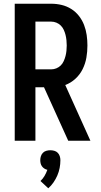

<svg xmlns="http://www.w3.org/2000/svg" viewBox="-20 -755 540 1030"><path d="M346 0 216 -287H170V0H59V-735H255Q283 -735 310.5 -728.5Q338 -722 362 -707Q386 -692 403.5 -669.5Q421 -647 431 -621Q441 -595 445 -567Q449 -539 449 -511Q449 -478 443.5 -446Q438 -414 423.5 -384.5Q409 -355 384.5 -332.5Q360 -310 330 -299L465 0ZM170 -383H255Q269 -383 282.5 -388.5Q296 -394 306 -404Q316 -414 322 -427.5Q328 -441 331.5 -454.5Q335 -468 336.5 -482.5Q338 -497 338 -511Q338 -525 336.5 -539.5Q335 -554 331.5 -568Q328 -582 322 -595Q316 -608 306 -618Q296 -628 282.5 -633.5Q269 -639 255 -639H170ZM239 255 197 216Q210 204 219 188.5Q228 173 234 156Q225 154 217.5 149Q210 144 205 137Q200 130 198 121.5Q196 113 196 104Q196 93 199.5 82.5Q203 72 210.5 64.5Q218 57 228.5 54Q239 51 250 51Q261 51 271.5 54Q282 57 289.5 64.5Q297 72 300.5 82.5Q304 93 304 104Q304 125 300 146Q296 167 287.5 186.5Q279 206 267 223.5Q255 241 239 255Z"/></svg>

Font: Iosevka Term
Style: Bold
Weight: 700
Monospace: yes
Designer: Belleve Invis
Foundry: Belleve Invis
Version: Version 30.0.1